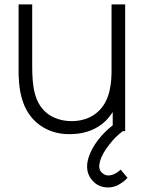

<svg xmlns="http://www.w3.org/2000/svg" viewBox="-20 -582 648 852"><path d="M515.6 170.8C491.7 192.7 456.3 209.4 431.3 183.3C417.7 170.8 418.8 151 424 133.3C431.3 107.3 446.9 82.3 464.6 60.4C481.3 37.5 502.1 16.7 525 0H535.4V-562.5H475V-276C475 -245.8 474 -215.6 467.7 -187.5C460.4 -147.9 442.7 -110.4 413.5 -85.4C386.5 -60.4 349 -46.9 309.4 -44.8C267.7 -42.7 228.1 -52.1 195.8 -74C132.3 -119.8 122.9 -195.8 122.9 -289.6V-562.5H62.5V-288.5C60.4 -185.4 75 -86.5 156.2 -27.1C202.1 6.2 256.2 16.7 308.3 12.5C358.3 10.4 410.4 -8.3 447.9 -44.8C460.4 -57.3 470.8 -70.8 480.2 -84.4V-26C432.3 11.5 389.6 63.5 372.9 117.7C360.4 157.3 365.6 193.8 391.7 220.8C415.6 249 459.4 258.3 499 241.7C517.7 232.3 533.3 220.8 545.8 207.3Z"/></svg>

Font: Manrope3 Light
Style: Regular
Weight: 300
Designer: Mikhail Sharanda
Foundry: Mikhail Sharanda
Version: Version 3.000;PS 003.000;hotconv 1.0.88;makeotf.lib2.5.64775